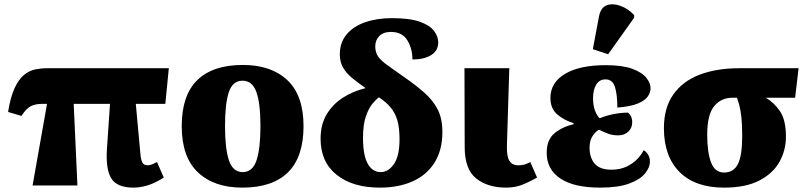

<svg xmlns="http://www.w3.org/2000/svg" viewBox="-20 -848 3685 878"><path d="M129 0 195 -373H172Q143 -373 122 -363Q101 -353 78 -318L17 -336Q28 -405 47 -445.5Q66 -486 90 -505.5Q114 -525 141 -530.5Q168 -536 195 -536H752L736 -373H601L622 -145Q624 -119 630.5 -105.5Q637 -92 656 -92Q666 -92 677 -97Q688 -102 698 -107L729 -36Q686 -9 652.5 0.5Q619 10 591 10Q515 10 489 -32Q463 -74 469 -167L483 -373H317L334 0Z M1088 10Q959 10 885 -60Q811 -130 811 -271Q811 -412 882 -481.5Q953 -551 1091 -551Q1220 -551 1294 -481.5Q1368 -412 1368 -271Q1368 -130 1297 -60Q1226 10 1088 10ZM1090 -61Q1135 -61 1153 -114.5Q1171 -168 1171 -271Q1171 -375 1152.5 -427Q1134 -479 1089 -479Q1044 -479 1026.5 -427Q1009 -375 1009 -271Q1009 -168 1027 -114.5Q1045 -61 1090 -61Z M1717 10Q1593 10 1519.5 -48.5Q1446 -107 1446 -214Q1446 -278 1473.5 -324.5Q1501 -371 1547.5 -401Q1594 -431 1652 -445Q1616 -470 1589.5 -492Q1563 -514 1548.5 -539.5Q1534 -565 1534 -600Q1534 -653 1564.5 -690Q1595 -727 1649 -746Q1703 -765 1772 -765Q1854 -765 1900 -748.5Q1946 -732 1965 -706.5Q1984 -681 1984 -654Q1984 -616 1951.5 -596Q1919 -576 1866 -576Q1866 -626 1842.5 -664Q1819 -702 1768 -702Q1733 -702 1714.5 -683Q1696 -664 1696 -636Q1696 -608 1710 -588.5Q1724 -569 1753.5 -548.5Q1783 -528 1829 -495Q1884 -457 1922.5 -422.5Q1961 -388 1982 -346.5Q2003 -305 2003 -244Q2003 -162 1967.5 -105Q1932 -48 1867.5 -19Q1803 10 1717 10ZM1721 -61Q1756 -61 1781.5 -98Q1807 -135 1807 -211Q1807 -264 1797 -298Q1787 -332 1766.5 -356.5Q1746 -381 1713 -403Q1700 -394 1683 -373.5Q1666 -353 1653 -315.5Q1640 -278 1640 -218Q1640 -138 1661.5 -99.5Q1683 -61 1721 -61Z M2295 10Q2210 10 2157.5 -32Q2105 -74 2105 -175L2104 -536H2309L2298 -180Q2297 -133 2309.5 -112.5Q2322 -92 2351 -92Q2368 -92 2380 -96Q2392 -100 2405 -107L2436 -36Q2414 -23 2376.5 -6.5Q2339 10 2295 10Z M2725 10Q2604 10 2542 -32Q2480 -74 2480 -149Q2480 -209 2515.5 -238.5Q2551 -268 2603 -280V-285Q2559 -298 2528 -325Q2497 -352 2497 -400Q2497 -470 2563.5 -510Q2630 -550 2750 -550Q2826 -550 2871 -533.5Q2916 -517 2935.5 -492.5Q2955 -468 2955 -444Q2955 -425 2942 -406.5Q2929 -388 2896.5 -374.5Q2864 -361 2803 -356Q2803 -416 2792 -450.5Q2781 -485 2749 -485Q2721 -485 2706.5 -461Q2692 -437 2692 -399Q2692 -365 2701 -342Q2710 -319 2722 -307Q2753 -320 2787.5 -326.5Q2822 -333 2852 -333Q2860 -326 2865.5 -315.5Q2871 -305 2871 -288Q2871 -263 2853 -246Q2835 -229 2807 -229Q2781 -229 2760 -237Q2739 -245 2719 -255Q2703 -246 2689.5 -225.5Q2676 -205 2676 -173Q2676 -127 2699.5 -99.5Q2723 -72 2776 -72Q2816 -72 2846 -86.5Q2876 -101 2895.5 -122Q2915 -143 2923 -161Q2935 -155 2943.5 -141Q2952 -127 2952 -110Q2952 -82 2929.5 -54.5Q2907 -27 2857 -8.5Q2807 10 2725 10ZM2761 -600 2691 -623 2719 -772Q2727 -814 2755 -824Q2783 -834 2818 -821Q2853 -808 2880 -779V-767Z M3291 10Q3159 10 3087.5 -61.5Q3016 -133 3016 -262Q3016 -355 3059 -416Q3102 -477 3179.5 -506.5Q3257 -536 3360 -536H3632L3616 -401H3482Q3520 -379 3547 -339Q3574 -299 3574 -223Q3574 -161 3544.5 -108Q3515 -55 3452.5 -22.5Q3390 10 3291 10ZM3291 -59Q3335 -59 3354.5 -98Q3374 -137 3374 -225Q3374 -278 3370.5 -310.5Q3367 -343 3361.5 -364Q3356 -385 3350 -401H3329Q3277 -401 3245.5 -362Q3214 -323 3214 -232Q3214 -152 3231.5 -105.5Q3249 -59 3291 -59Z"/></svg>

Font: Noto Serif Black
Style: Regular
Weight: 900
Designer: Monotype Design Team
Foundry: Monotype Imaging Inc.
Version: Version 2.014; ttfautohint (v1.8.4.7-5d5b)